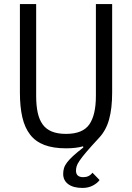

<svg xmlns="http://www.w3.org/2000/svg" viewBox="-20 -718 651 945"><path d="M158 -698V-246Q158 -199 165.5 -164Q173 -129 190 -105.5Q207 -82 235.5 -70.5Q264 -59 305 -59Q387 -59 419.5 -105.5Q452 -152 452 -246V-698H532V-262Q532 -185 517 -130.5Q502 -76 467 -39Q428 3 405.5 29.5Q383 56 371.5 73Q360 90 357 101Q354 112 354 122Q354 154 390 154Q419 154 435 132L470 168Q460 183 437.5 195Q415 207 386 207Q341 207 316 188.5Q291 170 291 138Q291 123 295 109.5Q299 96 310 81.5Q321 67 340 49.5Q359 32 390 8L389 2Q355 12 305 12Q242 12 198.5 -4.5Q155 -21 128.5 -55Q102 -89 90 -140.5Q78 -192 78 -262V-698Z"/></svg>

Font: IBM Plex Sans Cond
Style: Regular
Weight: 400
Width: 3
Designer: Mike Abbink, Paul van der Laan, Pieter van Rosmalen
Foundry: Bold Monday
Version: Version 1.3